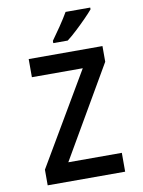

<svg xmlns="http://www.w3.org/2000/svg" viewBox="-100 -1006 800 1074"><g transform="rotate(-10 300.0 -469.0)"><path d="M82 0V-89L389 -611H100V-714H519V-625L218 -107H522V0ZM251 -791Q273 -821 301.5 -863Q330 -905 349 -938H489V-928Q474 -910 446.5 -882Q419 -854 388.5 -825.5Q358 -797 333 -778H251Z"/></g></svg>

Font: Noto Sans Mono SemiBold
Style: Regular
Weight: 600
Designer: Monotype Design Team
Foundry: Monotype Imaging Inc.
Version: Version 2.014; ttfautohint (v1.8.4.7-5d5b)